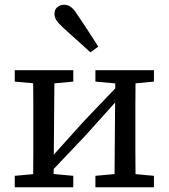

<svg xmlns="http://www.w3.org/2000/svg" viewBox="-20 -787 709 807"><path d="M42 0V-48L152 -58H180L288 -48V0ZM381 0V-48L490 -58H518L627 -48V0ZM119 0Q119 -31 119.5 -68Q120 -105 120 -144.5Q120 -184 120 -218V-274Q120 -309 120 -348Q120 -387 119.5 -424.5Q119 -462 119 -492H209L205 0ZM186 -56 164 -107H179L333 -278L486 -438L504 -384H489L337 -215ZM461 0 465 -492H550Q550 -462 549.5 -424.5Q549 -387 549 -348Q549 -309 549 -274V-218Q549 -184 549 -144.5Q549 -105 549.5 -68Q550 -31 550 0ZM42 -444V-492H288V-444L181 -434H153ZM381 -444V-492H627V-444L519 -434H491ZM393 -591 360 -567Q341 -585 321 -602.5Q301 -620 282 -637.5Q263 -655 243 -673Q224 -691 216.5 -703Q209 -715 209 -729Q209 -747 221 -757Q233 -767 249 -767Q265 -767 278 -757.5Q291 -748 304 -727Q320 -704 334.5 -681.5Q349 -659 364 -636.5Q379 -614 393 -591Z"/></svg>

Font: Source Serif 4
Style: Regular
Weight: 400
Designer: Frank Grießhammer
Foundry: Adobe Systems Incorporated
Version: Version 4.004;hotconv 1.0.116;makeotfexe 2.5.65601